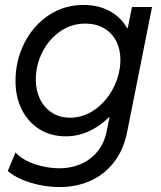

<svg xmlns="http://www.w3.org/2000/svg" viewBox="-20 -546 653 780"><path d="M11.7 148.4 43 73.2Q69.8 103 119.9 120.4Q169.9 137.7 221.7 137.7Q266.6 137.7 306.6 121.1Q346.7 104.5 375.2 70.3Q403.8 36.1 413.6 -13.7L424.8 -70.3H422.9Q386.2 -33.2 341.3 -12.7Q296.4 7.8 247.1 7.8Q186 7.8 139.9 -21.2Q93.8 -50.3 68.4 -101.3Q43 -152.3 43 -216.8Q43 -299.3 78.6 -370.4Q114.3 -441.4 177.2 -483.6Q240.2 -525.9 318.8 -525.9Q379.9 -525.9 425.3 -501.2Q470.7 -476.6 496.1 -432.1H499L516.1 -517.6H597.7L496.1 -7.8Q481.4 64.5 442.1 114.3Q402.8 164.1 346.2 189Q289.6 213.9 222.7 213.9Q179.2 213.9 137.7 204.8Q96.2 195.8 63.5 180.9Q30.8 166 11.7 148.4ZM461.9 -245.1 466.3 -266.6Q469.2 -285.2 469.2 -302.7Q469.2 -345.7 451.9 -379.2Q434.6 -412.6 402.3 -431.4Q370.1 -450.2 326.2 -450.2Q270 -450.2 224.1 -418.2Q178.2 -386.2 151.9 -333.7Q125.5 -281.2 125.5 -222.7Q125.5 -179.2 142.3 -144Q159.2 -108.9 190.7 -88.4Q222.2 -67.9 265.1 -67.9Q311 -67.9 351.8 -92Q392.6 -116.2 421.4 -157Q450.2 -197.8 461.9 -245.1Z"/></svg>

Font: Reddit Sans Chocolate
Style: Italic
Weight: 400
Italic angle: -11.25°
Designer: Stephen Hutchings
Version: Version 1.013